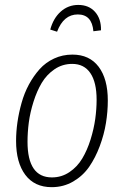

<svg xmlns="http://www.w3.org/2000/svg" viewBox="-20 -756 508 787"><path d="M213.9 -626 186 -634.8Q198.7 -681.6 229.2 -708.7Q259.8 -735.8 300.8 -735.8Q344.2 -735.8 369.6 -707.3Q395 -678.7 394 -631.8L362.8 -627.9Q356.9 -696.8 298.8 -696.8Q240.7 -696.8 213.9 -626ZM191.9 11.2Q121.6 11.2 83.7 -39.3Q45.9 -89.8 45.9 -178.2Q45.9 -215.8 51.5 -254.9Q57.1 -293.9 68.4 -334.2Q79.6 -374.5 98.6 -409.7Q117.7 -444.8 142.3 -472.4Q167 -500 201.7 -516.1Q236.3 -532.2 276.9 -532.2Q346.7 -532.2 384.3 -482.4Q421.9 -432.6 421.9 -344.2Q421.9 -298.8 414.3 -251.7Q406.7 -204.6 388.9 -157Q371.1 -109.4 345.5 -72.3Q319.8 -35.2 280 -12Q240.2 11.2 191.9 11.2ZM192.9 -28.8Q232.4 -28.8 264.6 -50.5Q296.9 -72.3 317.1 -106.2Q337.4 -140.1 351.1 -183.8Q364.7 -227.5 370.4 -268.3Q376 -309.1 376 -347.2Q376 -418.9 350.3 -456.5Q324.7 -494.1 275.9 -494.1Q235.8 -494.1 203.6 -472.2Q171.4 -450.2 151.1 -416.3Q130.9 -382.3 117.2 -338.6Q103.5 -294.9 98.1 -254.2Q92.8 -213.4 92.8 -174.8Q92.8 -28.8 192.9 -28.8Z"/></svg>

Font: Fira Sans Compressed ExtraLight
Style: Italic
Weight: 250
Width: 3
Italic angle: -8°
Designer: Carrois Corporate & Edenspiekermann AG
Foundry: Carrois Corporate GbR & Edenspiekermann AG
Version: Version 4.203;PS 004.203;hotconv 1.0.88;makeotf.lib2.5.64775